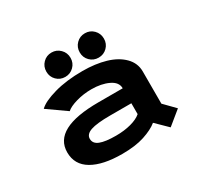

<svg xmlns="http://www.w3.org/2000/svg" viewBox="-148 -884 1145 1094"><g transform="rotate(-30 425.0 -337.5)"><path d="M306 -531.5Q272.5 -531.5 249.5 -554.5Q226.5 -577.5 226.5 -611Q226.5 -645 249.5 -668.2Q272.5 -691.5 306 -691.5Q339 -691.5 362.2 -668.2Q385.5 -645 385.5 -611Q385.5 -577.5 362.2 -554.5Q339 -531.5 306 -531.5ZM446 -611Q446 -645 469 -668.2Q492 -691.5 525.5 -691.5Q559 -691.5 582 -668.2Q605 -645 605 -611Q605 -577.5 582 -554.5Q559 -531.5 525.5 -531.5Q492 -531.5 469 -554.5Q446 -577.5 446 -611ZM405.5 -512Q490.5 -512 557 -492.5Q623.5 -473 663.2 -433Q703 -393 703 -338V-126L771.5 -56L681.5 17.5L607 -55.5Q573.5 -28 514 -8.5Q454.5 11 368 11Q241 11 170.2 -30.5Q99.5 -72 99.5 -153.5Q99.5 -312 397 -312H556V-312.5Q556 -352.5 509.5 -374.5Q463 -396.5 398 -396.5Q346 -396.5 298 -382.8Q250 -369 229.5 -350L108 -435.5Q139 -466.5 219.5 -489.2Q300 -512 405.5 -512ZM388.5 -97Q443 -97 487.5 -109Q532 -121 556 -142V-213.5H418Q328 -213.5 288.8 -199.8Q249.5 -186 249.5 -156Q249.5 -124.5 284.2 -110.8Q319 -97 388.5 -97Z"/></g></svg>

Font: League Mono Wide SemiBold
Style: Regular
Weight: 600
Width: 8
Designer: Tyler Finck
Foundry: The League of Moveable Type / Tyler Finck
Version: Version 2.210